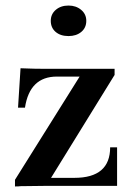

<svg xmlns="http://www.w3.org/2000/svg" viewBox="-20 -670 482 692"><path d="M34 2V-22L267 -394H185Q87 -394 70 -282H45L54 -424Q66 -424 84 -423Q101 -422 150 -422H393V-400L164 -29H248Q377 -29 377 -139H402V0H138L54 1Q48 2 34 2ZM227 -540Q198 -540 180.5 -555Q163 -570 163 -595Q163 -619 181 -634.5Q199 -650 227 -650Q254 -650 272.5 -634.5Q291 -619 291 -595Q291 -570 273 -555Q255 -540 227 -540Z"/></svg>

Font: UnnaMedium
Style: Regular
Weight: 500
Designer: Jorge de Buen Unna
Foundry: Omnibus-Type
Version: Version 2.008;hotconv 1.0.109;makeotfexe 2.5.65596